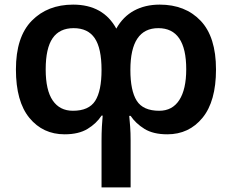

<svg xmlns="http://www.w3.org/2000/svg" viewBox="-20 -572 1005 832"><path d="M672 -552Q783 -552 849.5 -482Q916 -412 916 -271Q916 -133 857.5 -61.5Q799 10 705 10Q644 10 606 -13.5Q568 -37 546 -70H540Q542 -51 544 -23.5Q546 4 546 37V240H420V38Q420 5 421.5 -23Q423 -51 425 -71H420Q398 -37 359.5 -13.5Q321 10 260 10Q166 10 107.5 -61Q49 -132 49 -271Q49 -412 117.5 -482Q186 -552 297 -552Q427 -552 484 -448Q513 -500 561 -526Q609 -552 672 -552ZM299 -450Q238 -450 208 -406.5Q178 -363 178 -271Q178 -181 208.5 -136.5Q239 -92 296 -92Q365 -92 392.5 -135Q420 -178 420 -269Q420 -363 390.5 -406.5Q361 -450 299 -450ZM666 -450Q545 -450 545 -269Q545 -179 572.5 -135.5Q600 -92 670 -92Q727 -92 757 -138.5Q787 -185 787 -272Q787 -450 666 -450Z"/></svg>

Font: Noto Sans SemiBold
Style: Regular
Weight: 600
Designer: Monotype Design Team
Foundry: Monotype Imaging Inc.
Version: Version 2.007